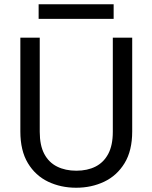

<svg xmlns="http://www.w3.org/2000/svg" viewBox="-20 -874 715 901"><path d="M75.5 -257.2V-697.2H166.5V-255.7Q166.5 -191.9 187.8 -151.7Q209.1 -111.6 247.9 -92.3Q286.7 -72.9 338.1 -72.9Q390.1 -72.9 428.3 -92.3Q466.4 -111.6 487.9 -151.7Q509.4 -191.9 509.4 -255.7V-697.2H600.4V-257.2Q600.4 -167 564.6 -108.4Q528.8 -49.8 469.1 -21.4Q409.4 7 337.4 7Q265.4 7 205.8 -21.4Q146.3 -49.8 110.9 -108.4Q75.5 -167 75.5 -257.2ZM161.3 -785.4V-854H513.3V-785.4Z"/></svg>

Font: Poppins Variable
Style: Regular
Weight: 100
Designer: Jonny Pinhorn
Foundry: Indian Type Foundry
Version: Version 6.000